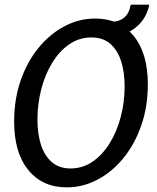

<svg xmlns="http://www.w3.org/2000/svg" viewBox="-20 -794 676 828"><path d="M268 14Q163 14 102 -60.8Q41 -135.5 41 -270Q41 -365.5 69 -446.5Q97 -527.5 146 -587.5Q195 -647.5 258 -680.8Q321 -714 390.5 -714Q495.5 -714 556.5 -639.2Q617.5 -564.5 617.5 -430Q617.5 -334 589.2 -253Q561 -172 512 -112Q463 -52 400 -19Q337 14 268 14ZM284.5 -67.5Q336.5 -67.5 379.2 -96.8Q422 -126 453 -176.2Q484 -226.5 500.8 -290.2Q517.5 -354 517.5 -422.5Q517.5 -482 502.5 -529.5Q487.5 -577 456 -604.8Q424.5 -632.5 374 -632.5Q321.5 -632.5 278.8 -603Q236 -573.5 205.2 -523.2Q174.5 -473 158 -409.5Q141.5 -346 141.5 -277.5Q141.5 -218.5 156.2 -171Q171 -123.5 202.8 -95.5Q234.5 -67.5 284.5 -67.5ZM447 -636 460 -700Q492.5 -700 514.5 -717.2Q536.5 -734.5 544 -774H624Q611 -710.5 562.5 -673.2Q514 -636 447 -636Z"/></svg>

Font: Cabin Condensed
Style: Italic
Weight: 400
Width: 3
Italic angle: -10°
Designer: Pablo Impallari
Foundry: Pablo Impallari. http://www.impallari.com Igino Marini. http://www.ikern.com
Version: Version 3.001; ttfautohint (v1.8.3)